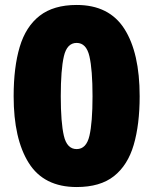

<svg xmlns="http://www.w3.org/2000/svg" viewBox="-20 -744 618 774"><path d="M289 10Q157 10 96 -87Q35 -184 35 -356Q35 -473 59.5 -555Q84 -637 140 -680.5Q196 -724 289 -724Q420 -724 481.5 -627.5Q543 -531 543 -356Q543 -242 519 -160Q495 -78 439.5 -34Q384 10 289 10ZM289 -143Q328 -143 340.5 -196.5Q353 -250 353 -356Q353 -463 340.5 -517Q328 -571 289 -571Q250 -571 237.5 -517Q225 -463 225 -356Q225 -250 237.5 -196.5Q250 -143 289 -143Z"/></svg>

Font: Noto Sans Oriya Blk
Style: Regular
Weight: 900
Designer: Amélie Bonet and Sol Matas
Foundry: Google LLC
Version: Version 2.006; ttfautohint (v1.8.4.7-5d5b)